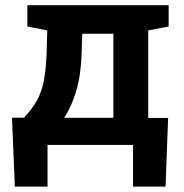

<svg xmlns="http://www.w3.org/2000/svg" viewBox="-20 -548 694 726"><path d="M36.1 157.7 25.4 -103H70.8Q101.6 -135.7 119.4 -167.7Q137.2 -199.7 145.5 -241.5Q153.8 -283.2 156.2 -345.7L158.7 -433.1L83.5 -447.8V-528.3H617.7V-447.8L540.5 -433.1V-102.1H615.7L606 157.7H482.9V0H159.7V157.7ZM222.7 -102.5H408.7V-420.4H291L288.6 -345.7Q286.1 -265.1 268.6 -205.3Q251 -145.5 222.7 -102.5Z"/></svg>

Font: Roboto Slab SemiBold
Style: Regular
Weight: 600
Designer: Google
Version: Version 2.001; ttfautohint (v1.8.3)